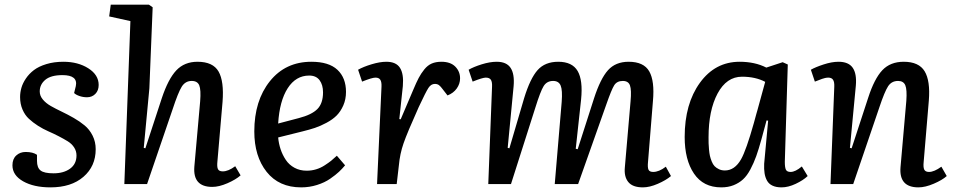

<svg xmlns="http://www.w3.org/2000/svg" viewBox="-20 -787 4082 821"><path d="M209 -45.9Q252.4 -45.9 279.8 -65.9Q307.1 -85.9 307.1 -122.1Q307.1 -141.1 296.9 -156.7Q286.6 -172.4 269.5 -182.9Q252.4 -193.4 230.7 -204.6Q209 -215.8 186.5 -225.6Q164.1 -235.4 142.3 -249.3Q120.6 -263.2 103.5 -279.1Q86.4 -294.9 76.2 -318.8Q65.9 -342.8 65.9 -372.1Q65.9 -391.6 71.5 -411.4Q77.1 -431.2 90.8 -451.4Q104.5 -471.7 125 -487.3Q145.5 -502.9 178.2 -512.9Q210.9 -522.9 251 -522.9Q313.5 -522.9 357.7 -494.9Q401.9 -466.8 401.9 -423.8Q401.9 -399.9 387.7 -385.5Q373.5 -371.1 352.1 -371.1Q335 -371.1 319.6 -376.5Q304.2 -381.8 296.9 -389.2L304.2 -418.9Q314 -465.8 247.1 -465.8Q197.8 -465.8 173.8 -445.8Q149.9 -425.8 149.9 -396Q149.9 -377.4 163.1 -361.6Q176.3 -345.7 197.3 -333.7Q218.3 -321.8 243.9 -309.6Q269.5 -297.4 295.2 -282.7Q320.8 -268.1 341.8 -250.7Q362.8 -233.4 376 -207Q389.2 -180.7 389.2 -148.9Q389.2 -76.2 336.9 -31Q284.7 14.2 195.8 14.2Q124.5 14.2 78.9 -11.7Q33.2 -37.6 33.2 -80.1Q33.2 -107.4 49.6 -122.3Q65.9 -137.2 89.8 -137.2Q120.6 -137.2 138.2 -125V-99.1Q138.2 -69.8 153.6 -57.9Q168.9 -45.9 209 -45.9Z M1008.8 -37.1Q988.3 -19 952.4 -3.4Q916.5 12.2 887.7 12.2Q804.2 12.2 811 -74.2L835.9 -354Q839.8 -403.3 832 -422.1Q824.2 -440.9 799.8 -440.9Q772.5 -440.9 757.1 -416.3Q741.7 -391.6 717.8 -318.8L608.9 0H511.7L537.6 -696.8L446.8 -716.8L453.6 -767.1H616.7L632.8 -755.9L618.7 -409.2L594.7 -154.8L601.6 -152.8L671.9 -367.2Q699.2 -449.2 733.9 -486.1Q768.6 -522.9 824.7 -522.9Q890.6 -522.9 914.6 -481.2Q938.5 -439.5 931.6 -351.1L909.7 -97.2Q907.2 -73.7 911.9 -64Q916.5 -54.2 932.6 -54.2Q956.1 -54.2 985.8 -76.2Z M1311.5 -522.9Q1386.2 -522.9 1422.9 -488.5Q1459.5 -454.1 1459.5 -394Q1459.5 -362.3 1448 -336.2Q1436.5 -310.1 1419.4 -293Q1402.3 -275.9 1376.2 -262Q1350.1 -248 1326.7 -240.2Q1303.2 -232.4 1273.4 -225.1L1169.4 -199.2Q1171.9 -172.9 1179.9 -148.7Q1188 -124.5 1202.1 -103.3Q1216.3 -82 1239.3 -69.6Q1262.2 -57.1 1291.5 -57.1Q1312.5 -57.1 1331.8 -63Q1351.1 -68.8 1368.4 -80.1Q1385.7 -91.3 1396 -99.6Q1406.2 -107.9 1420.4 -121.1L1455.6 -80.1Q1444.3 -66.4 1429.9 -52.7Q1415.5 -39.1 1391.8 -22.7Q1368.2 -6.3 1335.7 3.9Q1303.2 14.2 1267.6 14.2Q1172.9 14.2 1120.1 -52.2Q1067.4 -118.7 1067.4 -225.1Q1067.4 -356.4 1134 -439.7Q1200.7 -522.9 1311.5 -522.9ZM1361.3 -392.1Q1361.3 -423.8 1346.7 -443.8Q1332 -463.9 1302.2 -463.9Q1245.1 -463.9 1210.2 -409.7Q1175.3 -355.5 1169.4 -258.8L1258.3 -282.2Q1313 -296.4 1337.2 -320.8Q1361.3 -345.2 1361.3 -392.1Z M1611.3 -416Q1612.3 -436 1606.4 -445.6Q1600.6 -455.1 1585.4 -455.1Q1570.8 -455.1 1528.3 -438L1511.2 -488.8Q1533.7 -501.5 1569.1 -512.2Q1604.5 -522.9 1632.3 -522.9Q1673.8 -522.9 1690.4 -496.8Q1707 -470.7 1702.6 -418.9L1687.5 -277.8L1693.4 -276.9L1746.6 -401.9Q1760.3 -434.6 1770.3 -453.6Q1780.3 -472.7 1794.4 -490.2Q1808.6 -507.8 1826.2 -515.4Q1843.8 -522.9 1867.2 -522.9Q1906.2 -522.9 1926.8 -502.2Q1947.3 -481.4 1947.3 -452.1Q1947.3 -428.7 1933.1 -408.7Q1918.9 -388.7 1893.6 -378.9L1873.5 -404.8Q1864.3 -417.5 1857.2 -422.9Q1850.1 -428.2 1839.4 -428.2Q1823.2 -428.2 1812 -411.1Q1800.8 -394 1770.5 -329.1Q1721.2 -219.2 1705.6 -174.1Q1689.9 -128.9 1685.5 -79.1L1676.3 0H1592.3Z M2381.8 -351.1Q2385.7 -401.4 2377.4 -421.1Q2369.1 -440.9 2345.2 -440.9Q2318.4 -440.9 2304.7 -418.9Q2291 -397 2269 -326.2L2165 0H2067.9L2084 -416Q2085 -437 2078.9 -446Q2072.8 -455.1 2057.1 -455.1Q2043.5 -455.1 2001 -438L1983.9 -488.8Q2004.9 -501 2040 -512Q2075.2 -522.9 2104 -522.9Q2146 -522.9 2163.3 -496.8Q2180.7 -470.7 2176.3 -418.9L2150.9 -154.8L2158.2 -152.8L2221.2 -367.2Q2247.1 -451.7 2278.8 -487.3Q2310.5 -522.9 2367.2 -522.9Q2426.8 -522.9 2450 -483.4Q2473.1 -443.8 2464.8 -361.8L2441.9 -150.9L2450.2 -148.9L2520 -366.2Q2547.4 -450.7 2579.8 -486.8Q2612.3 -522.9 2668 -522.9Q2732.9 -522.9 2756.3 -481.7Q2779.8 -440.4 2772 -355L2751 -95.2Q2748.5 -71.3 2752.9 -61.5Q2757.3 -51.8 2772.9 -51.8Q2798.3 -51.8 2827.1 -74.2L2849.1 -34.2Q2827.6 -16.1 2792.7 -1Q2757.8 14.2 2729 14.2Q2685.1 14.2 2666.5 -8.8Q2647.9 -31.7 2651.9 -71.8L2676.3 -354Q2680.7 -402.3 2673.8 -421.6Q2667 -440.9 2643.1 -440.9Q2618.2 -440.9 2606.4 -422.4Q2594.7 -403.8 2572.8 -340.8Q2568.8 -330.1 2566.9 -324.2L2452.1 0H2352.1Z M3335.9 -95.2Q3335.9 -70.8 3340.6 -61.3Q3345.2 -51.8 3360.8 -51.8Q3380.9 -51.8 3408.7 -75.2L3433.6 -34.2Q3414.6 -16.1 3382.6 -1Q3350.6 14.2 3321.8 14.2Q3298.8 14.2 3283.2 6.8Q3267.6 -0.5 3259.8 -14.6Q3252 -28.8 3249.3 -46.4Q3246.6 -64 3247.6 -86.9L3264.6 -271L3257.8 -272L3235.8 -190.9Q3224.1 -148.4 3213.6 -119.1Q3203.1 -89.8 3188.7 -62.7Q3174.3 -35.6 3157.2 -20Q3140.1 -4.4 3116.9 4.9Q3093.8 14.2 3064 14.2Q2987.3 14.2 2947.5 -44.7Q2907.7 -103.5 2907.7 -201.2Q2907.7 -343.3 2972.9 -433.1Q3038.1 -522.9 3142.6 -522.9Q3208 -522.9 3256.8 -498L3326.7 -521L3348.6 -511.2ZM3079.6 -58.1Q3121.6 -58.1 3148.9 -106Q3170.9 -145 3203.6 -261.2Q3207 -273.9 3214.4 -300.8Q3217.3 -311 3218.8 -315.9L3252 -437Q3210.4 -459 3152.8 -459Q3086.9 -459 3048.3 -387Q3009.8 -314.9 3009.8 -200.2Q3009.8 -184.6 3010 -174.6Q3010.3 -164.6 3011.7 -148.2Q3013.2 -131.8 3015.6 -120.8Q3018.1 -109.9 3023.2 -96.9Q3028.3 -84 3035.6 -76.4Q3043 -68.8 3054.2 -63.5Q3065.4 -58.1 3079.6 -58.1Z M4028.3 -34.2Q4009.3 -17.1 3972.9 -1.5Q3936.5 14.2 3907.2 14.2Q3823.7 14.2 3830.6 -71.8L3855.5 -356Q3858.9 -403.8 3851.1 -422.4Q3843.3 -440.9 3820.3 -440.9Q3792.5 -440.9 3777.6 -418.2Q3762.7 -395.5 3740.2 -328.1L3628.4 0H3531.2L3547.4 -416Q3548.3 -436.5 3542.2 -445.8Q3536.1 -455.1 3521.5 -455.1Q3515.6 -455.1 3507.8 -453.4Q3500 -451.7 3495.1 -449.7Q3490.2 -447.8 3479.2 -443.6Q3468.3 -439.5 3464.4 -438L3447.3 -488.8Q3466.8 -500 3502 -511.5Q3537.1 -522.9 3565.4 -522.9Q3608.4 -522.9 3626.2 -497.3Q3644 -471.7 3639.6 -420.9L3614.3 -154.8L3621.6 -152.8L3692.4 -369.1Q3718.8 -450.7 3752.9 -486.8Q3787.1 -522.9 3844.2 -522.9Q3909.2 -522.9 3933.8 -482.2Q3958.5 -441.4 3951.7 -356.9L3929.7 -95.2Q3927.2 -71.8 3932.1 -61.8Q3937 -51.8 3952.6 -51.8Q3974.6 -51.8 4005.4 -74.2Z"/></svg>

Font: Literata Book Medium
Style: Italic
Weight: 500
Italic angle: -3°
Designer: Latin by Veronika Burian and Jose Scaglione. Greek by Irene Vlachou. Cyrillic by Vera Evstafieva
Foundry: TypeTogether
Version: Version 1.003;PS 001.003;hotconv 1.0.88;makeotf.lib2.5.64775